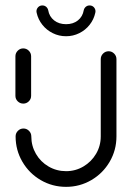

<svg xmlns="http://www.w3.org/2000/svg" viewBox="-20 -700 494 720"><path d="M67.4 -311.5Q55.2 -311.5 46.5 -320Q37.8 -328.5 37.8 -340.7V-488.9Q37.8 -501.1 46.5 -509.8Q55.2 -518.5 67 -518.5Q79.3 -518.5 88 -509.8Q96.7 -501.1 96.7 -488.9V-340.7Q96.7 -328.5 88 -320Q79.3 -311.5 67.4 -311.5ZM387.4 -507.8Q399.3 -507.8 408 -499.1Q416.7 -490.4 416.7 -478.1V-188.5Q416.7 -137 391.3 -93.5Q365.9 -50 322.4 -24.6Q278.9 0.7 227.8 0.7Q176.3 0.7 132.8 -24.6Q89.3 -50 63.9 -93.5Q38.5 -137 38.5 -188.5Q38.5 -200.7 47.2 -209.4Q55.9 -218.1 68.1 -218.1Q80 -218.1 88.7 -209.4Q97.4 -200.7 97.4 -188.5Q97.4 -153 114.8 -123Q132.2 -93 162.2 -75.6Q192.2 -58.1 227.8 -58.1Q263 -58.1 292.8 -75.7Q322.6 -93.3 340.2 -123.1Q357.8 -153 357.8 -188.5V-478.1Q357.8 -490.4 366.5 -499.1Q375.2 -507.8 387.4 -507.8ZM117.4 -652.2Q116.7 -655.9 116.7 -657.4Q116.7 -666.3 123 -673Q129.3 -679.6 138.9 -679.6Q147 -679.6 153 -674.6Q158.9 -669.6 160.7 -661.9Q164.8 -637.8 183 -623.5Q201.1 -609.3 227.8 -609.3Q254.4 -609.3 272.2 -623.5Q290 -637.8 294.1 -661.9Q295.9 -669.6 301.9 -674.6Q307.8 -679.6 315.9 -679.6Q325.6 -679.6 331.9 -673Q338.1 -666.3 338.1 -657.4Q338.1 -655.9 337.4 -652.2Q331.9 -627 316.1 -607Q300.4 -587 277.2 -575.6Q254.1 -564.1 227.8 -564.1Q201.1 -564.1 178 -575.6Q154.8 -587 138.9 -607Q123 -627 117.4 -652.2Z"/></svg>

Font: 26F Galaxy Sans Medium
Style: Regular
Weight: 500
Designer: C₂₉H₂₅N₃O₅
Version: Version 1.100